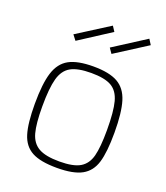

<svg xmlns="http://www.w3.org/2000/svg" viewBox="-135 -819 796 922"><g transform="rotate(20 262.5 -358.5)"><path d="M59 0ZM59 -244Q59 -348 77 -404.5Q95 -461 138.5 -485Q182 -509 263 -509Q344 -509 387.5 -484.5Q431 -460 448.5 -403.5Q466 -347 466 -244Q466 -145 450 -92Q434 -39 390.5 -15Q347 9 263 9Q179 9 135.5 -14.5Q92 -38 75.5 -91.5Q59 -145 59 -244ZM428 -244Q428 -339 415 -387.5Q402 -436 367.5 -456Q333 -476 264 -476Q195 -476 159.5 -456Q124 -436 110.5 -387Q97 -338 97 -244Q97 -157 109.5 -111Q122 -65 157.5 -44.5Q193 -24 264 -24Q335 -24 369.5 -44.5Q404 -65 416 -110.5Q428 -156 428 -244ZM305 -621 469 -726 486 -699 323 -595ZM119 -621 283 -725 300 -699 139 -595Z"/></g></svg>

Font: Cairo ExtraLight
Style: Regular
Weight: 250
Designer: Mohamed Gaber, the designers of Titillium
Foundry: Kief Type Foundry
Version: Version 2.009; ttfautohint (v1.5.33-1714) -l 8 -r 50 -G 200 